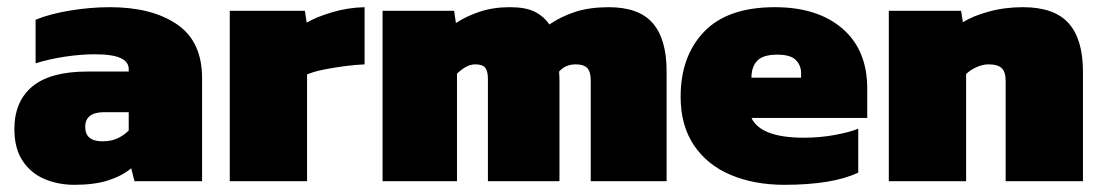

<svg xmlns="http://www.w3.org/2000/svg" viewBox="-20 -504 3067 534"><path d="M187 10Q142 10 104 -6Q66 -22 43 -56.5Q20 -91 20 -145Q20 -222 70 -263.5Q120 -305 223 -305H338V-312Q338 -332 315.5 -342.5Q293 -353 243 -353Q205 -353 161.5 -346.5Q118 -340 79 -328V-449Q117 -465 174 -474.5Q231 -484 286 -484Q402 -484 472 -436.5Q542 -389 542 -287V0H354L345 -36Q320 -15 281.5 -2.5Q243 10 187 10ZM265 -111Q290 -111 307.5 -119.5Q325 -128 338 -141V-192H270Q217 -192 217 -151Q217 -111 265 -111Z M619 0V-474H828L833 -441Q860 -457 904 -470Q948 -483 994 -484V-325Q969 -324 938.5 -320Q908 -316 880.5 -310.5Q853 -305 834 -297V0Z M1044 0V-474H1243L1248 -440Q1277 -459 1314.5 -471.5Q1352 -484 1398 -484Q1442 -484 1467 -471.5Q1492 -459 1508 -436Q1540 -458 1580 -471Q1620 -484 1673 -484Q1757 -484 1795.5 -439.5Q1834 -395 1834 -306V0H1623V-281Q1623 -304 1613.5 -314.5Q1604 -325 1581 -325Q1553 -325 1535 -305Q1536 -291 1536 -278Q1536 -265 1536 -250V0H1337V-285Q1337 -306 1329.5 -315.5Q1322 -325 1302 -325Q1288 -325 1275 -317.5Q1262 -310 1251 -299V0Z M2161 10Q2078 10 2012.5 -17.5Q1947 -45 1910 -100Q1873 -155 1873 -235Q1873 -348 1938.5 -416Q2004 -484 2135 -484Q2254 -484 2323 -424.5Q2392 -365 2392 -258V-176H2070Q2096 -121 2216 -121Q2260 -121 2301 -128.5Q2342 -136 2367 -146V-24Q2296 10 2161 10ZM2070 -288H2208V-301Q2208 -322 2193.5 -337Q2179 -352 2142 -352Q2102 -352 2086 -335Q2070 -318 2070 -288Z M2452 0V-474H2653L2658 -442Q2684 -459 2729 -471.5Q2774 -484 2825 -484Q2912 -484 2952 -439.5Q2992 -395 2992 -304V0H2777V-279Q2777 -304 2766 -314.5Q2755 -325 2729 -325Q2713 -325 2695.5 -317Q2678 -309 2667 -298V0Z"/></svg>

Font: Kanit ExtraBold
Style: Regular
Weight: 800
Designer: Katatrad Team
Foundry: CadsonDemak
Version: Version 2.000; ttfautohint (v1.8.3)